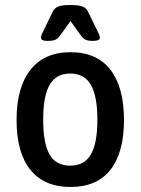

<svg xmlns="http://www.w3.org/2000/svg" viewBox="-20 -738 560 765"><path d="M261 7Q156 7 101 -61.5Q46 -130 46 -260Q46 -390 101.5 -460Q157 -530 261 -530Q366 -530 420 -460Q474 -390 474 -260Q474 -130 420 -61.5Q366 7 261 7ZM260 -78Q316 -78 342 -122.5Q368 -167 368 -261Q368 -355 342 -400Q316 -445 260 -445Q204 -445 178 -400.5Q152 -356 152 -261Q152 -167 177.5 -122.5Q203 -78 260 -78ZM170 -575Q143 -575 143 -588Q143 -593 146 -600.5Q149 -608 154 -617L190 -691Q197 -706 212.5 -712Q228 -718 260 -718Q294 -718 309 -712Q324 -706 331 -691L367 -617Q372 -608 375 -600.5Q378 -593 378 -588Q378 -575 350 -575Q331 -575 320.5 -580Q310 -585 300 -600L261 -654L222 -600Q212 -585 201.5 -580Q191 -575 170 -575Z"/></svg>

Font: Asap Semi Condensed Medium
Style: Regular
Weight: 500
Width: 4
Designer: Pablo Cosgaya
Foundry: Omnibus-Type
Version: Version 3.001; ttfautohint (v1.8.4.7-5d5b)